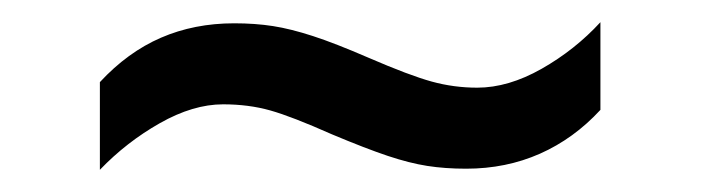

<svg xmlns="http://www.w3.org/2000/svg" viewBox="-20 -409 632 173"><path d="M70 -335Q95 -362 125 -375Q155 -388 191 -388Q210 -388 226 -385.5Q242 -383 262 -376.5Q282 -370 312 -357Q349 -341 369 -335.5Q389 -330 410 -330Q438 -330 468 -347Q498 -364 521 -389V-310Q497 -284 466.5 -270.5Q436 -257 400 -257Q381 -257 365 -259.5Q349 -262 329.5 -268.5Q310 -275 279 -288Q243 -304 223.5 -309.5Q204 -315 181 -315Q154 -315 124 -298Q94 -281 70 -256Z"/></svg>

Font: utelugu85
Style: Book
Weight: 400
Designer: Jelle Bosma - Monotype Design Team
Foundry: Monotype Imaging Inc.
Version: Version 2.003